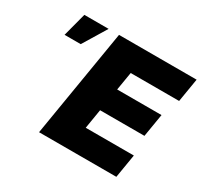

<svg xmlns="http://www.w3.org/2000/svg" viewBox="-151 -926 1178 1124"><g transform="rotate(30 438.5 -364.0)"><path d="M231.9 0 352.5 -727.5H877L850.6 -568.4H523.4L502.9 -445.3H802.7L776.9 -290H477.1L455.6 -159.2H780.8L754.4 0ZM76.2 -568.4 118.2 -727.5H282.2L185.5 -568.4Z"/></g></svg>

Font: Inter Black
Style: Italic
Weight: 900
Italic angle: -9.39999°
Designer: Rasmus Andersson
Foundry: rsms
Version: Version 4.000;git-a52131595